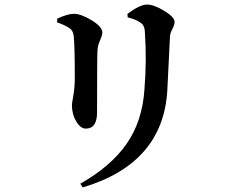

<svg xmlns="http://www.w3.org/2000/svg" viewBox="-20 -780 1040 851"><path d="M721.7 -381.8Q704.1 -55.7 346.7 50.8L335.9 34.2Q470.7 -42 540.5 -141.6Q610.4 -241.2 620.1 -381.8Q630.9 -514.6 622.1 -637.7Q621.1 -669.9 600.6 -680.7Q584 -693.4 545.9 -703.1L544.9 -718.8Q600.6 -759.8 631.8 -759.8Q662.1 -759.8 708 -731.9Q753.9 -704.1 753.9 -682.6Q753.9 -669.9 744.1 -651.9Q734.4 -633.8 733.4 -619.1Q732.4 -596.7 721.7 -381.8ZM286.1 -656.2Q265.6 -669.9 233.4 -680.7V-697.3Q280.3 -718.8 306.6 -718.8Q339.8 -718.8 386.7 -689.9Q433.6 -661.1 433.6 -635.7Q433.6 -624 423.3 -601.1Q413.1 -578.1 412.1 -556.6Q410.2 -529.3 410.2 -282.2Q410.2 -210 360.4 -210Q336.9 -210 317.9 -241.7Q298.8 -273.4 298.8 -314.5Q298.8 -321.3 305.2 -357.4Q311.5 -393.6 311.5 -432.6Q311.5 -581.1 306.6 -621.1Q303.7 -646.5 286.1 -656.2Z"/></svg>

Font: GenRyuMin TW TTF Bold
Style: Regular
Weight: 700
Version: Version 1.300